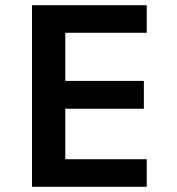

<svg xmlns="http://www.w3.org/2000/svg" viewBox="-20 -718 680 738"><path d="M103 0V-698H544V-592H231V-407H533V-300H231V-106H544V0Z"/></svg>

Font: Writer SemiBold
Style: Regular
Weight: 600
Monospace: yes
Designer: Mike Abbink, Paul van der Laan, Pieter van Rosmalen
Foundry: Bold Monday
Version: Version 2.001 2020